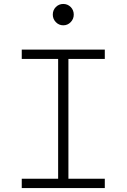

<svg xmlns="http://www.w3.org/2000/svg" viewBox="-20 -951 640 971"><path d="M90 0V-47H274V-653H90V-700H510V-653H326V-47H510V0ZM300 -823Q278 -823 262.5 -839Q247 -855 247 -877Q247 -900 262.5 -915.5Q278 -931 300 -931Q322 -931 337.5 -915.5Q353 -900 353 -877Q353 -855 337.5 -839Q322 -823 300 -823Z"/></svg>

Font: Red Hat Mono
Style: Regular
Weight: 300
Monospace: yes
Designer: Pentagram, MCKL
Foundry: Pentagram, MCKL
Version: Version 1.023